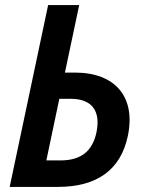

<svg xmlns="http://www.w3.org/2000/svg" viewBox="-20 -734 569 754"><path d="M18 0H207C361 0 454 -67 482 -200C514 -353 433 -449 274 -449H235L291 -714H169ZM162 -104 213 -346H257C340 -346 376 -300 359 -215C343 -139 297 -104 217 -104Z"/></svg>

Font: Noto Sans SemiCondensed SemiBold
Style: Italic
Weight: 600
Width: 4
Italic angle: -12°
Designer: Monotype Design Team
Foundry: Monotype Imaging Inc.
Version: Version 2.013